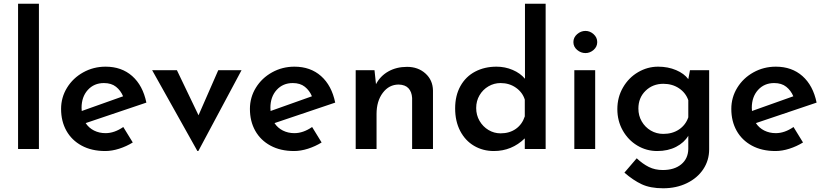

<svg xmlns="http://www.w3.org/2000/svg" viewBox="-20 -800 4438 1031"><path d="M189 -780V0H77V-780Z M642 -118 693 -35Q659 -14 620 -1.5Q581 11 545 11Q472 11 418.5 -18Q365 -47 336.5 -98Q308 -149 308 -215Q308 -277 340 -329Q372 -381 427 -411.5Q482 -442 547 -442Q633 -442 690 -391.5Q747 -341 766 -249L440 -139Q457 -113 485 -99Q513 -85 547 -85Q594 -85 642 -118ZM418 -221Q418 -210 419 -204L641 -283Q628 -314 603 -334Q578 -354 538 -354Q485 -354 451.5 -317Q418 -280 418 -221Z M1277 -423 1045 11H1040L797 -423H930L1046 -181L1152 -423Z M1656 -118 1707 -35Q1673 -14 1634 -1.5Q1595 11 1559 11Q1486 11 1432.5 -18Q1379 -47 1350.5 -98Q1322 -149 1322 -215Q1322 -277 1354 -329Q1386 -381 1441 -411.5Q1496 -442 1561 -442Q1647 -442 1704 -391.5Q1761 -341 1780 -249L1454 -139Q1471 -113 1499 -99Q1527 -85 1561 -85Q1608 -85 1656 -118ZM1432 -221Q1432 -210 1433 -204L1655 -283Q1642 -314 1617 -334Q1592 -354 1552 -354Q1499 -354 1465.5 -317Q1432 -280 1432 -221Z M2305 -314V0H2193V-274Q2191 -307 2173.5 -326Q2156 -345 2121 -346Q2069 -346 2035.5 -301.5Q2002 -257 2002 -188V0H1890V-423H1991L1999 -348Q2022 -392 2065.5 -416.5Q2109 -441 2166 -441Q2225 -441 2264.5 -405.5Q2304 -370 2305 -314Z M2910 -780V0H2798V-57Q2728 11 2632 11Q2573 11 2525.5 -17Q2478 -45 2451 -97Q2424 -149 2424 -218Q2424 -287 2452.5 -338Q2481 -389 2531.5 -415.5Q2582 -442 2646 -442Q2692 -442 2733 -424.5Q2774 -407 2799 -377V-780ZM2798 -175V-265Q2786 -304 2750.5 -329Q2715 -354 2668 -354Q2633 -354 2603 -336.5Q2573 -319 2555 -288.5Q2537 -258 2537 -220Q2537 -182 2555 -151Q2573 -120 2603 -102Q2633 -84 2668 -84Q2716 -84 2750 -108Q2784 -132 2798 -175Z M3176 -423V0H3064V-423ZM3124 -634Q3148 -634 3167.5 -616.5Q3187 -599 3187 -574Q3187 -549 3167.5 -532Q3148 -515 3124 -515Q3099 -515 3079 -532Q3059 -549 3059 -574Q3059 -599 3079 -616.5Q3099 -634 3124 -634Z M3788 -423V2Q3788 61 3756.5 108.5Q3725 156 3668.5 183.5Q3612 211 3541 211Q3472 211 3426 189.5Q3380 168 3333 127L3399 50Q3431 80 3464 96.5Q3497 113 3539 113Q3601 113 3638 82.5Q3675 52 3676 0V-71Q3654 -34 3610.5 -11.5Q3567 11 3509 11Q3451 11 3402 -18.5Q3353 -48 3324 -99.5Q3295 -151 3295 -214Q3295 -278 3325.5 -330.5Q3356 -383 3406.5 -412.5Q3457 -442 3514 -442Q3567 -442 3610.5 -423.5Q3654 -405 3676 -375L3685 -423ZM3676 -170V-262Q3662 -302 3626 -326Q3590 -350 3542 -350Q3485 -350 3446.5 -312.5Q3408 -275 3408 -217Q3408 -179 3426 -148Q3444 -117 3474.5 -99Q3505 -81 3542 -81Q3591 -81 3626.5 -105Q3662 -129 3676 -170Z M4241 -118 4292 -35Q4258 -14 4219 -1.5Q4180 11 4144 11Q4071 11 4017.5 -18Q3964 -47 3935.5 -98Q3907 -149 3907 -215Q3907 -277 3939 -329Q3971 -381 4026 -411.5Q4081 -442 4146 -442Q4232 -442 4289 -391.5Q4346 -341 4365 -249L4039 -139Q4056 -113 4084 -99Q4112 -85 4146 -85Q4193 -85 4241 -118ZM4017 -221Q4017 -210 4018 -204L4240 -283Q4227 -314 4202 -334Q4177 -354 4137 -354Q4084 -354 4050.5 -317Q4017 -280 4017 -221Z"/></svg>

Font: Josefin Sans SemiBold
Style: Regular
Weight: 600
Designer: Santiago Orozco
Foundry: Typemade
Version: Version 2.000